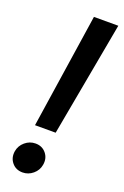

<svg xmlns="http://www.w3.org/2000/svg" viewBox="-144 -774 536 828"><g transform="rotate(20 124.0 -360.0)"><path d="M57.1 -201.7 136.2 -727.5H248L151.9 -201.7ZM75.7 8.3Q44.9 8.3 26.9 -13.7Q8.8 -35.6 13.7 -66.4Q18.1 -92.8 39.1 -110.6Q60.1 -128.4 86.9 -128.4Q117.7 -128.4 135.7 -106.2Q153.8 -84 148.4 -53.2Q144 -26.9 123 -9.3Q102.1 8.3 75.7 8.3Z"/></g></svg>

Font: Inter Display Medium
Style: Italic
Weight: 500
Italic angle: -9.39999°
Designer: Rasmus Andersson
Foundry: rsms
Version: Version 4.000;git-a52131595